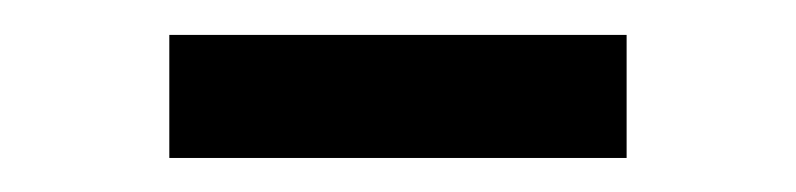

<svg xmlns="http://www.w3.org/2000/svg" viewBox="-20 -681 456 110"><path d="M339 -661V-590.5H77V-661Z"/></svg>

Font: Merriweather 144pt SemiBold
Style: Regular
Weight: 600
Version: Version 2.100